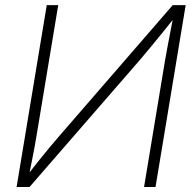

<svg xmlns="http://www.w3.org/2000/svg" viewBox="-20 -748 777 768"><path d="M602.1 0H556.2L640.1 -505.9Q644 -529.3 649.4 -557.4Q654.8 -585.4 660.9 -617.7Q667 -649.9 673.8 -685.5H684.6Q654.3 -647.5 629.2 -616.5Q604 -585.4 581.8 -558.6Q559.6 -531.7 537.1 -505.4L98.1 0H46.4L167 -727.5H212.9L127 -210.4Q123 -185.5 117.9 -157.7Q112.8 -129.9 106.9 -100.8Q101.1 -71.8 94.7 -41H84.5Q107.9 -71.3 130.9 -100.1Q153.8 -128.9 175.8 -155.3Q197.8 -181.6 217.3 -204.1L670.9 -727.5H722.7Z"/></svg>

Font: Inter ExtraLight
Style: Italic
Weight: 250
Italic angle: -9.3988°
Designer: Rasmus Andersson
Foundry: rsms
Version: Version 4.001;git-66647c0bb